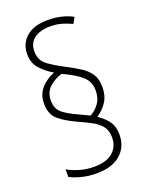

<svg xmlns="http://www.w3.org/2000/svg" viewBox="-139 -831 669 871"><g transform="rotate(-20 196.0 -395.0)"><path d="M57 -408Q57 -454 84 -483Q111 -512 148 -526Q111 -548 86.5 -575.5Q62 -603 62 -646Q62 -697 98.5 -728.5Q135 -760 203 -760Q238 -760 268 -752.5Q298 -745 322 -732L306 -703Q287 -713 260.5 -721Q234 -729 203 -729Q154 -729 125.5 -708Q97 -687 97 -646Q97 -604 127 -581Q157 -558 206 -533Q242 -514 270.5 -496Q299 -478 315.5 -453.5Q332 -429 332 -390Q332 -347 312.5 -318Q293 -289 264 -270Q296 -249 313.5 -224Q331 -199 331 -161Q331 -102 290.5 -66Q250 -30 174 -30Q136 -30 102.5 -38.5Q69 -47 47 -59V-96Q72 -81 105.5 -71.5Q139 -62 174 -62Q234 -62 264.5 -89Q295 -116 295 -160Q295 -194 278 -215Q261 -236 232 -251Q203 -266 166 -283Q118 -305 87.5 -331Q57 -357 57 -408ZM91 -411Q91 -371 116.5 -350.5Q142 -330 185 -311L237 -286Q261 -298 279.5 -323Q298 -348 298 -386Q298 -427 269.5 -453.5Q241 -480 178 -509Q144 -499 117.5 -475.5Q91 -452 91 -411Z"/></g></svg>

Font: Noto Sans Thai Cond ExtLt
Style: Regular
Weight: 200
Width: 3
Designer: Monotype Design Team
Foundry: Monotype Imaging Inc.
Version: Version 2.002; ttfautohint (v1.8.4.7-5d5b)